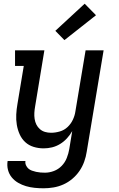

<svg xmlns="http://www.w3.org/2000/svg" viewBox="-20 -791 640 1034"><path d="M215 223Q190 223 166 220.5Q142 218 120 211.5Q98 205 78 193.5Q58 182 43.5 164.5Q29 147 23 124Q17 101 21 76H117Q115 88 120 99Q125 110 133 117Q141 124 152 128Q163 132 174.5 134.5Q186 137 198 138Q210 139 222 139Q246 139 270 130Q294 121 312 102.5Q330 84 339.5 60Q349 36 353 12L369 -85Q357 -64 340.5 -46Q324 -28 303.5 -15.5Q283 -3 260.5 2.5Q238 8 215 8Q187 8 161 0Q135 -8 116 -25.5Q97 -43 86 -67.5Q75 -92 70.5 -119Q66 -146 67.5 -174.5Q69 -203 74 -231L108 -436H61V-520H219L169 -217Q166 -200 165 -183.5Q164 -167 166.5 -150.5Q169 -134 176 -120Q183 -106 195 -95.5Q207 -85 222.5 -80.5Q238 -76 255 -76Q278 -76 302 -83Q326 -90 344 -107Q362 -124 372.5 -146.5Q383 -169 386 -191L441 -520H538L447 26Q443 53 433.5 79.5Q424 106 408 129.5Q392 153 369.5 172Q347 191 321 202.5Q295 214 268 218.5Q241 223 215 223ZM327 -575 278 -625 436 -771 497 -709Z"/></svg>

Font: Iosevka HT Medium Extended
Style: Italic
Weight: 500
Width: 7
Italic angle: -9°
Monospace: yes
Designer: Belleve Invis
Foundry: Belleve Invis
Version: Version 32.3.0; ttfautohint (v1.8.4)